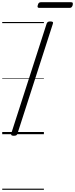

<svg xmlns="http://www.w3.org/2000/svg" viewBox="-20 -1208 676 1728"><path d="M104 14Q90 14 84 9.5Q78 5 81 -6L400 -996Q404 -1006 411 -1010.5Q418 -1015 433 -1015Q448 -1015 454 -1010.5Q460 -1006 456 -995L137 -5Q134 5 127 9.5Q120 14 104 14ZM333 -1137Q322 -1137 319 -1143.5Q316 -1150 320 -1161Q323 -1175 329.5 -1181.5Q336 -1188 347 -1188H620Q632 -1188 634.5 -1181Q637 -1174 634 -1161Q630 -1149 624 -1143Q618 -1137 606 -1137ZM0 490H375V500H0ZM0 -20H375V0H0ZM0 -505H375V-500H0ZM0 -1010H375V-1000H0Z"/></svg>

Font: Playwrite US Trad Guides
Style: Regular
Weight: 400
Designer: Veronika Burian, José Scaglione
Foundry: TypeTogether
Version: Version 1.003